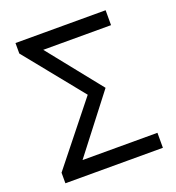

<svg xmlns="http://www.w3.org/2000/svg" viewBox="-133 -839 867 946"><g transform="rotate(-20 300.5 -366.5)"><path d="M48.7 0V-55.5L301.3 -372.3L53.9 -678.5V-733.4H526.5V-655.2H171L395.5 -374.3L167.2 -78.6H559.9V0Z"/></g></svg>

Font: Noto Sans HK Thin
Style: Regular
Weight: 100
Designer: Ryoko NISHIZUKA 西塚涼子 (kana, bopomofo & ideographs); Paul D. Hunt (Latin, Greek & Cyrillic); Sandoll Communications 산돌커뮤니
Foundry: Adobe
Version: Version 2.004-H2;hotconv 1.0.118;makeotfexe 2.5.65603